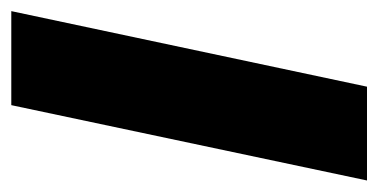

<svg xmlns="http://www.w3.org/2000/svg" viewBox="-195 -485 670 340"><g transform="rotate(90 140.0 -315.0)"><path d="M-10.3 0 123.5 -629.9H289.6L156.2 0Z"/></g></svg>

Font: Open Sans Condensed ExtraBold
Style: Italic
Weight: 800
Width: 3
Italic angle: -12°
Designer: Monotype Design Team
Foundry: Monotype Imaging Inc.
Version: Version 3.003; ttfautohint (v1.8.4)